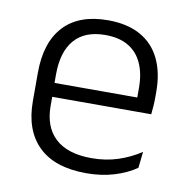

<svg xmlns="http://www.w3.org/2000/svg" viewBox="-64 -562 619 634"><g transform="rotate(10 246.0 -245.0)"><path d="M265 10.5Q159.5 10.5 105 -42.5Q50.5 -95.5 50.5 -193.5V-288.5Q50.5 -390.5 101.2 -445Q152 -499.5 249 -499.5Q314 -499.5 358 -475Q402 -450.5 424.2 -404.5Q446.5 -358.5 446.5 -294V-276.5Q446.5 -262 445.5 -247.5Q444.5 -233 443 -218.5H387Q388 -240.5 388 -260.2Q388 -280 388 -296.5Q388 -345.5 372.2 -379.8Q356.5 -414 325.8 -432Q295 -450 249 -450Q180.5 -450 145.5 -409.8Q110.5 -369.5 110.5 -293.5V-246L111 -238V-187.5Q111 -154 120.8 -127Q130.5 -100 150.8 -80.8Q171 -61.5 201.8 -51.5Q232.5 -41.5 273.5 -41.5Q321 -41.5 361.8 -54.8Q402.5 -68 438 -91.5L432 -37Q401 -15.5 358.5 -2.5Q316 10.5 265 10.5ZM82 -218.5V-265H429.5V-218.5Z"/></g></svg>

Font: Anek Latin Medium Light
Style: Regular
Weight: 300
Version: Version 1.003